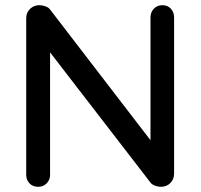

<svg xmlns="http://www.w3.org/2000/svg" viewBox="-20 -720 773 740"><path d="M606 -700Q626 -700 638.5 -686.5Q651 -673 651 -653V-51Q651 -29 636.5 -14.5Q622 0 600 0Q590 0 578.5 -4Q567 -8 561 -15L150 -548L173 -561V-46Q173 -27 160 -13.5Q147 0 127 0Q106 0 93.5 -13.5Q81 -27 81 -46V-649Q81 -672 96 -686Q111 -700 132 -700Q143 -700 155.5 -695.5Q168 -691 174 -682L575 -160L560 -146V-653Q560 -673 573 -686.5Q586 -700 606 -700Z"/></svg>

Font: Quicksand SemiBold
Style: Regular
Weight: 600
Designer: Andrew Paglinawan
Foundry: Andrew Paglinawan
Version: Version 3.004